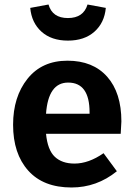

<svg xmlns="http://www.w3.org/2000/svg" viewBox="-20 -815 592 851"><path d="M114 -780 195 -795Q212 -735 281 -735Q350 -735 368 -795L449 -780Q443 -714 398.5 -674.5Q354 -635 281 -635Q208 -635 164 -674.5Q120 -714 114 -780ZM518 -277Q518 -267 515 -222H184Q191 -150 223 -120Q255 -90 310 -90Q373 -90 439 -136L498 -56Q409 16 297 16Q172 16 105 -59Q38 -134 38 -262Q38 -386 102 -466Q166 -546 279 -546Q392 -546 455 -475Q518 -404 518 -277ZM377 -311V-317Q377 -449 282 -449Q194 -449 184 -311Z"/></svg>

Font: FiraGO SemiBold
Style: Regular
Weight: 600
Designer: bBox Type
Foundry: bBox Type GmbH
Version: Version 1.001;PS 001.001;hotconv 1.0.88;makeotf.lib2.5.64775